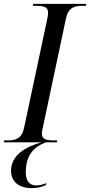

<svg xmlns="http://www.w3.org/2000/svg" viewBox="-42 -734 465 990"><path d="M-22 0H172C87 23 15 68 15 146C15 202 54 236 122 236C148 236 173 231 195 220L197 210C177 219 158 222 144 222C111 222 91 199 91 155C91 62 136 22 194 0H251L253 -10H238C200 -10 174 -15 174 -44C174 -51 176 -66 179 -77L298 -638C310 -696 342 -704 385 -704H401L403 -714H129L127 -704H143C181 -704 206 -699 206 -670C206 -664 205 -651 202 -638L82 -74C70 -18 37 -10 -5 -10H-21Z"/></svg>

Font: Noto Serif Display SemiCondensed
Style: Italic
Weight: 400
Width: 4
Italic angle: -12°
Designer: Monotype Design Team
Foundry: Monotype Imaging Inc.
Version: Version 2.009